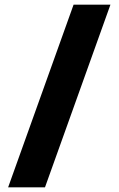

<svg xmlns="http://www.w3.org/2000/svg" viewBox="-20 -732 508 822"><path d="M452.8 -712 172.6 70H14.8L295 -712Z"/></svg>

Font: Work Sans
Style: Regular
Weight: 400
Designer: Wei Huang
Foundry: Wei Huang
Version: Version 2.006; ttfautohint (v1.8.1.43-b0c9)